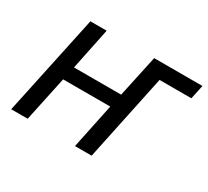

<svg xmlns="http://www.w3.org/2000/svg" viewBox="-112 -713 964 889"><g transform="rotate(30 370.5 -268.0)"><path d="M142 -536H229L183 -313H435L483 -536H741L725 -461H555L458 0H369L419 -240H167L116 0H28Z"/></g></svg>

Font: BC Sans
Style: Italic
Weight: 400
Italic angle: -12°
Designer: Monotype Design Team
Designer: Province of B.C.
Foundry: Monotype Imaging Inc.
Version: Version 2.000;GOOG;noto-source:20170915:90ef993387c0